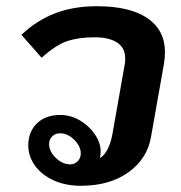

<svg xmlns="http://www.w3.org/2000/svg" viewBox="-20 -588 584 618"><path d="M511 -420Q511 -404 508 -384L466 -147Q454 -77 393.5 -33.5Q333 10 240 10Q191 10 152.5 -7.5Q114 -25 92.5 -55Q71 -85 71 -120Q71 -164 99 -191Q127 -218 174 -218Q207 -218 237 -200.5Q267 -183 285.5 -155.5Q304 -128 304 -101Q304 -93 302 -79Q331 -98 342 -157L382 -384Q383 -390 383 -400Q383 -434 357 -451Q331 -468 285 -468Q233 -468 196 -455.5Q159 -443 114 -402L49 -476Q99 -523 158 -545.5Q217 -568 292 -568Q398 -568 454.5 -529.5Q511 -491 511 -420ZM240 -94Q240 -117 219 -138Q198 -159 173 -159Q158 -159 148 -149Q138 -139 138 -124Q138 -101 159.5 -80Q181 -59 206 -59Q220 -59 230 -69Q240 -79 240 -94Z"/></svg>

Font: KoHo
Style: Bold Italic
Weight: 700
Italic angle: -10°
Version: Version 1.000; ttfautohint (v1.6)